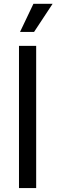

<svg xmlns="http://www.w3.org/2000/svg" viewBox="-20 -962 289 982"><path d="M165 -727.5H77.1V0H165ZM82.5 -798.8H154.3L249 -942.4H150.9Z"/></svg>

Font: Raveo
Style: Regular
Weight: 400
Designer: Jakub Foglar, Rasmus Andersson (Inter)
Foundry: Jakubfoglar.com
Version: Version 1.100;Glyphs 3.2.3 (3260)